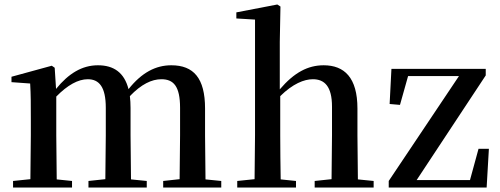

<svg xmlns="http://www.w3.org/2000/svg" viewBox="-20 -833 2220 853"><path d="M777 0H963V-29L893 -36L891 -232V-351C891 -486 840 -543 741 -543C672 -543 610 -511 551 -437C532 -511 485 -543 415 -543C345 -543 285 -507 229 -438L223 -532L210 -541L31 -492V-468L114 -462C117 -412 117 -369 117 -302V-232L115 -37L38 -29V0H300V-29L232 -36L230 -232V-404C280 -455 327 -481 370 -481C421 -481 450 -446 450 -354V-232L448 -37L373 -29V0H632V-29L562 -36L560 -232V-353C560 -372 559 -390 557 -406C608 -459 654 -481 697 -481C751 -481 780 -450 780 -354V-232L778 -37L705 -29V0Z M1452 0H1640V-29L1570 -36L1568 -232V-351C1568 -488 1510 -543 1418 -543C1348 -543 1287 -511 1223 -436V-647L1226 -804L1212 -813L1030 -778V-751L1113 -746V-232L1111 -37L1034 -29V0H1295V-29L1227 -36C1226 -93 1225 -177 1225 -232V-406C1281 -461 1331 -481 1370 -481C1422 -481 1455 -449 1455 -359V-232L1453 -37L1378 -29V0Z M1707 0H2142L2152 -172H2106L2068 -33H1831L2138 -498V-527H1719L1711 -371L1757 -367L1793 -495H2019L1707 -29Z"/></svg>

Font: Noto Serif CJK SC SemiBold
Style: Regular
Weight: 600
Designer: Ryoko NISHIZUKA 西塚涼子 (kana & ideographs); Frank Grießhammer (Latin, Greek & Cyrillic); Wenlong ZHANG 张文龙 (bopomofo); San
Foundry: Adobe
Version: Version 2.001;hotconv 1.1.0;makeotfexe 2.6.0